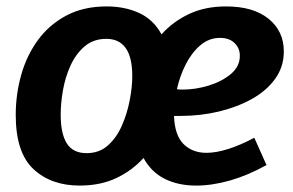

<svg xmlns="http://www.w3.org/2000/svg" viewBox="-20 -566 912 598"><path d="M228 12Q139 12 84 -39.5Q29 -91 29 -208Q29 -272 46 -332.5Q63 -393 98 -441Q133 -489 186.5 -517.5Q240 -546 312 -546Q369 -546 413.5 -525.5Q458 -505 483 -459Q519 -499 569 -522.5Q619 -546 684 -546Q769 -546 816.5 -507.5Q864 -469 864 -406Q864 -358 837 -320.5Q810 -283 764 -257.5Q718 -232 661 -218.5Q604 -205 544 -205Q537 -205 532 -205Q527 -205 522 -205Q524 -145 551.5 -117.5Q579 -90 623 -90Q653 -90 691 -102Q729 -114 772 -137L810 -52Q753 -20 697 -4Q641 12 591 12Q535 12 493 -9Q451 -30 427 -74Q392 -35 342.5 -11.5Q293 12 228 12ZM665 -448Q631 -448 604 -425Q577 -402 558.5 -365.5Q540 -329 531 -288Q540 -287 549 -287Q589 -287 630 -299.5Q671 -312 699 -335.5Q727 -359 727 -392Q727 -416 710.5 -432Q694 -448 665 -448ZM250 -89Q289 -89 316 -113Q343 -137 359.5 -174.5Q376 -212 384 -253.5Q392 -295 392 -329Q392 -445 311 -445Q271 -445 243.5 -421.5Q216 -398 199.5 -361.5Q183 -325 176 -284.5Q169 -244 169 -209Q169 -150 188 -119.5Q207 -89 250 -89Z"/></svg>

Font: Bitter
Style: Bold Italic
Weight: 700
Italic angle: -9°
Designer: Sol Matas, and Bitter project Authors
Foundry: Sol Matas
Version: Version 2.001